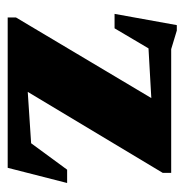

<svg xmlns="http://www.w3.org/2000/svg" viewBox="-10 -482 491 512"><g transform="rotate(90 236.0 -225.5)"><path d="M26 0V-22L241 -383L108.5 -375.5L55 -285H16.5L46.5 -451H61L110.5 -436H440.5V-413.5L224.5 -53.5L361.5 -62.5L432 -158.5H467.5L427 0Z"/></g></svg>

Font: Newsreader 16pt ExtraBold
Style: Regular
Weight: 800
Designer: Hugues Gentile
Foundry: Production Type
Version: Version 1.003; ttfautohint (v1.8.3)